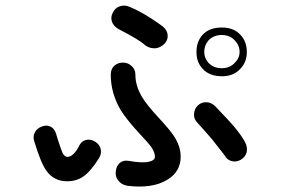

<svg xmlns="http://www.w3.org/2000/svg" viewBox="-20 -738 1040 700"><path d="M455.1 -711.9Q434.6 -721.7 416 -714.8Q399.4 -709 391.6 -692.4Q382.8 -676.8 387.7 -660.2Q393.6 -641.6 414.1 -630.9L419.9 -627.9Q452.1 -611.3 467.8 -601.6Q495.1 -585.9 511.7 -571.3Q529.3 -559.6 550.8 -562.5Q569.3 -566.4 582 -581.1Q593.8 -595.7 590.8 -613.3Q587.9 -632.8 565.4 -647.5Q541 -665 518.6 -678.7Q485.4 -699.2 455.1 -711.9ZM473.6 -465.8Q473.6 -486.3 459 -498Q446.3 -509.8 428.7 -509.8Q410.2 -509.8 397.5 -499Q383.8 -487.3 383.8 -465.8Q383.8 -398.4 419.9 -336.9Q441.4 -301.8 492.2 -247.1Q519.5 -217.8 529.3 -205.1Q544.9 -183.6 544.9 -167Q544.9 -153.3 523.4 -148.4Q499 -142.6 450.2 -151.4Q429.7 -155.3 416 -143.6Q404.3 -131.8 402.3 -114.3Q399.4 -95.7 410.2 -81.1Q421.9 -64.5 445.3 -60.5Q535.2 -49.8 588.9 -82Q638.7 -111.3 638.7 -167Q638.7 -205.1 613.3 -243.2Q598.6 -265.6 557.6 -309.6Q515.6 -355.5 500 -380.9Q473.6 -422.9 473.6 -465.8ZM769.5 -345.7Q752 -365.2 732.4 -365.2Q714.8 -366.2 701.2 -353.5Q688.5 -340.8 687.5 -323.2Q685.5 -304.7 700.2 -290Q722.7 -265.6 752 -231.4Q780.3 -196.3 798.8 -171.9Q807.6 -154.3 826.2 -150.4Q841.8 -146.5 857.4 -155.3Q874 -165 878.9 -181.6Q883.8 -200.2 873 -220.7Q858.4 -247.1 831.1 -279.3Q814.5 -298.8 780.3 -334ZM184.6 -250Q178.7 -270.5 162.1 -277.3Q148.4 -283.2 131.8 -276.4Q115.2 -270.5 107.4 -255.9Q98.6 -240.2 105.5 -220.7Q128.9 -143.6 149.4 -115.2Q176.8 -77.1 224.6 -77.1Q258.8 -77.1 284.2 -94.7Q311.5 -114.3 340.8 -161.1Q351.6 -178.7 346.7 -196.3Q342.8 -210.9 328.1 -220.7Q313.5 -230.5 297.9 -228.5Q280.3 -226.6 270.5 -210Q258.8 -186.5 248 -176.8Q237.3 -166 225.6 -166Q215.8 -166 208 -180.7Q203.1 -191.4 190.4 -230.5ZM789.1 -637.7Q743.2 -637.7 718.8 -611.3Q696.3 -586.9 696.3 -547.9Q696.3 -510.7 718.8 -487.3Q743.2 -460 789.1 -460Q832 -460 856.4 -487.3Q879.9 -511.7 879.9 -547.9Q879.9 -586.9 856.4 -611.3Q832 -637.7 789.1 -637.7ZM789.1 -610.4Q817.4 -610.4 835.9 -590.8Q853.5 -572.3 853.5 -548.8Q853.5 -526.4 835.9 -508.8Q817.4 -489.3 789.1 -489.3Q758.8 -489.3 740.2 -508.8Q724.6 -526.4 724.6 -548.8Q724.6 -572.3 740.2 -590.8Q758.8 -610.4 789.1 -610.4Z"/></svg>

Font: GungsuhChe
Style: Regular
Weight: 400
Monospace: yes
Version: Version 2.21